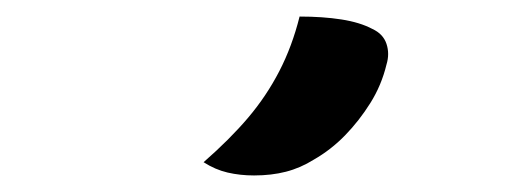

<svg xmlns="http://www.w3.org/2000/svg" viewBox="-20 -832 640 232"><path d="M342 -812Q370 -812 392.5 -808.5Q415 -805 430 -797Q443 -791 447 -779Q451 -767 447 -754Q441 -729 427.5 -707.5Q414 -686 397 -668.5Q380 -651 359 -639Q343 -629 325.5 -624.5Q308 -620 287 -620Q270 -620 255 -623.5Q240 -627 226 -636Q258 -664 280 -690Q302 -716 317.5 -746Q333 -776 342 -812Z"/></svg>

Font: Recursive Casual SemiBold
Style: Regular
Weight: 600
Version: Version 1.047